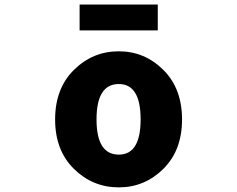

<svg xmlns="http://www.w3.org/2000/svg" viewBox="-20 -808 1040 842"><path d="M501 13.7Q386.7 13.7 304.2 -67.4Q221.7 -148.4 221.7 -284.2Q221.7 -419.9 304.2 -501.5Q386.7 -583 501 -583Q614.3 -583 696.3 -501.5Q778.3 -419.9 778.3 -284.2Q778.3 -148.4 696.3 -67.4Q614.3 13.7 501 13.7ZM501 -129.9Q596.7 -129.9 596.7 -284.2Q596.7 -439.5 501 -439.5Q403.3 -439.5 403.3 -284.2Q403.3 -129.9 501 -129.9ZM329.1 -674.8V-788.1H671.9V-674.8Z"/></svg>

Font: Gen Shin Gothic Monospace Heavy
Style: Bold
Weight: 800
Designer: [Source Han Sans]
Ryoko NISHIZUKA  (kana & ideographs); Paul D. Hunt (Latin, Greek & Cyrillic); Wenlong ZHANG  (bopomofo
Version: Version 1.002.20150607